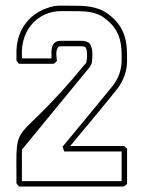

<svg xmlns="http://www.w3.org/2000/svg" viewBox="-20 -896 510 689"><path d="M39.1 -715.3Q41.5 -772.9 73.2 -813.7Q105 -854.5 160.2 -870.6Q178.2 -876 198 -875.7Q217.8 -875.5 235.8 -875.5Q253.4 -875.5 270.8 -875Q288.1 -874.5 304.9 -871.6Q321.8 -868.7 337.6 -862.5Q353.5 -856.4 368.2 -845.7Q391.1 -828.6 404.8 -810.1Q418.5 -791.5 425.5 -771Q432.6 -750.5 434.6 -727.1Q436.5 -703.6 436 -676.8Q435.5 -648.4 426.3 -623.3Q417 -598.1 399.9 -575.7L399.4 -575.2L398.9 -574.7Q357.4 -522.9 315.7 -472.9Q273.9 -422.9 231.9 -372.1H425.3Q428.2 -369.6 430.9 -367.2Q433.6 -364.7 436 -362.3V-236.3Q433.6 -233.9 430.9 -231.4Q428.2 -229 425.3 -226.6H47.9Q45.4 -229.5 43.5 -232.4Q41.5 -235.4 39.1 -237.8Q39.1 -285.2 38.8 -315.4Q38.6 -345.7 40.5 -366Q42.5 -386.2 47.9 -399.9Q53.2 -413.6 64 -427Q74.7 -440.4 92.3 -457Q109.9 -473.6 136.5 -500.2Q163.1 -526.9 199.7 -566.7Q236.3 -606.4 285.6 -666.5Q288.6 -668.5 289.6 -670.9Q291 -676.3 291.7 -683.8Q292.5 -691.4 292.5 -699.2Q292.5 -707 291.3 -714.4Q290 -721.7 286.6 -726.6Q281.2 -730 273.4 -730H199.7Q189.9 -730 186.5 -723.6Q183.1 -717.3 182.4 -708.7Q181.6 -700.2 182.9 -691.2Q184.1 -682.1 184.1 -676.8Q181.6 -674.3 179 -671.9Q176.3 -669.4 173.3 -667H47.9Q45.4 -669.9 43.5 -672.9Q41.5 -675.8 39.1 -678.2ZM58.6 -686.5H164.6Q164.6 -697.3 164.6 -708.5Q164.6 -719.7 167.5 -728.8Q170.4 -737.8 177.5 -743.7Q184.6 -749.5 199.2 -749.5H273.4Q280.8 -749.5 288.6 -747.3Q296.4 -745.1 301.8 -739.3Q306.6 -733.4 308.8 -724.6Q311 -715.8 311.5 -706.8Q312 -697.8 311.3 -689.2Q310.5 -680.7 310.1 -674.8Q309.1 -668 306.6 -663.3Q304.2 -658.7 300.3 -653.3L58.6 -358.9V-246.1H416.5V-352.5H210.4Q209 -356.9 207.5 -361.1Q206.1 -365.2 204.6 -369.6Q250.5 -424.3 294.9 -478.8Q339.4 -533.2 384.8 -588.4Q416 -628.9 416.5 -678.2Q417 -703.1 415.3 -723.9Q413.6 -744.6 407.5 -762.9Q401.4 -781.2 389.2 -797.9Q377 -814.5 356.4 -830.1Q343.3 -840.3 328.6 -845.7Q314 -851.1 298.6 -853.3Q283.2 -855.5 267.6 -855.7Q252 -856 235.8 -856Q218.8 -856 201.2 -856.2Q183.6 -856.4 166.5 -852.5Q141.6 -846.7 122.1 -833.5Q102.5 -820.3 88.6 -802Q74.7 -783.7 67.1 -761Q59.6 -738.3 58.6 -713.9Z"/></svg>

Font: Preussische VI 9 Linie
Style: Regular
Weight: 400
Designer: Peter Wiegel
Foundry: Peter Wiegel
Version: Version 1.000 2009 initial release